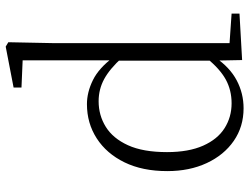

<svg xmlns="http://www.w3.org/2000/svg" viewBox="-118 -722 854 657"><g transform="rotate(-90 308.5 -393.0)"><path d="M267 14Q204 14 155.5 -19.5Q107 -53 79.5 -112Q52 -171 52 -247Q52 -332 82 -393.5Q112 -455 164 -488.5Q216 -522 281 -522Q322 -522 363.5 -501.5Q405 -481 442 -431H452L441 -401Q402 -444 367 -463Q332 -482 291 -482Q243 -482 203.5 -457.5Q164 -433 140.5 -381.5Q117 -330 117 -248Q117 -174 139 -124.5Q161 -75 199 -51Q237 -27 284 -27Q329 -27 365.5 -47Q402 -67 440 -114L450 -83H441Q407 -33 362.5 -9.5Q318 14 267 14ZM432 9 430 -92V-95V-420L431 -429V-742L338 -746V-773L478 -800L493 -791L490 -641V-34L591 -27V0Z"/></g></svg>

Font: Noto Serif SC ExtraLight ExtraLight
Style: Regular
Weight: 250
Version: Version 2.002-H1;hotconv 1.1.0;makeotfexe 2.6.0